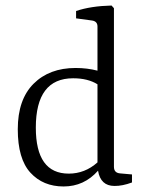

<svg xmlns="http://www.w3.org/2000/svg" viewBox="-20 -673 530 701"><path d="M255.9 -424.8Q298.8 -424.8 335.9 -415V-576.2Q335.9 -595.2 315.9 -598.1L257.8 -606V-632.8Q311 -650.9 387.2 -652.8L396 -643.1V-64Q396 -42 418 -40L461.9 -36.1V-6.8Q426.8 6.3 397.9 5.9Q347.2 5.9 337.9 -49.8Q287.1 7.8 212.2 7.8Q137.2 7.8 91.1 -42.5Q44.9 -92.8 44.9 -201.2Q44.9 -309.6 102.5 -367.2Q160.2 -424.8 255.9 -424.8ZM231 -39.1Q290 -39.1 335.9 -80.1V-365.2Q300.8 -387.2 247.1 -387.2Q110.8 -387.2 110.8 -207Q110.8 -39.1 231 -39.1Z"/></svg>

Font: Yrsa-Light
Style: Regular
Weight: 300
Designer: Anna Giedrys (Yrsa+Rasa design), David Brezina (Yrsa art-direction, Rasa art-direction, design)
Foundry: Rosetta Type Foundry
Version: Version 1.001;PS 1.1;hotconv 1.0.88;makeotf.lib2.5.647800